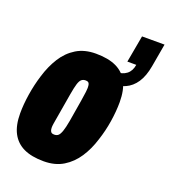

<svg xmlns="http://www.w3.org/2000/svg" viewBox="-129 -783 789 890"><g transform="rotate(20 265.0 -338.0)"><path d="M188 12Q128 12 89 -6.5Q50 -25 30 -63Q10 -101 10 -160Q10 -204 18 -255Q26 -306 41 -354Q57 -407 83.5 -449Q110 -491 150 -515.5Q190 -540 246 -540Q307 -540 346.5 -521.5Q386 -503 406 -464.5Q426 -426 426 -366Q426 -321 418 -270Q410 -219 394 -171Q378 -119 351 -78Q324 -37 284 -12.5Q244 12 188 12ZM192 -121Q204 -121 211.5 -127.5Q219 -134 225.5 -152.5Q232 -171 238 -205Q250 -276 255.5 -310Q261 -344 262.5 -357.5Q264 -371 264 -377Q264 -389 262 -395.5Q260 -402 255.5 -404.5Q251 -407 243 -407Q231 -407 223 -400Q215 -393 209.5 -375Q204 -357 198 -322Q186 -250 180 -216Q174 -182 172 -169Q170 -156 170 -149Q170 -139 172.5 -132.5Q175 -126 179.5 -123.5Q184 -121 192 -121ZM351 -432 362 -492Q393 -492 413.5 -507.5Q434 -523 439 -555H395L419 -688H530L510 -574Q501 -523 480 -491.5Q459 -460 427.5 -446Q396 -432 351 -432Z"/></g></svg>

Font: Archivo ExtraCondensed Black
Style: Italic
Weight: 900
Width: 2
Italic angle: -10°
Designer: Hector Gatti
Foundry: Omnibus-Type
Version: Version 2.001